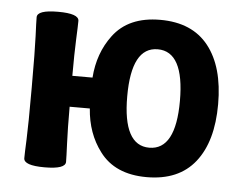

<svg xmlns="http://www.w3.org/2000/svg" viewBox="-39 -469 665 523"><g transform="rotate(5 293.0 -208.0)"><path d="M379.4 -73.7Q451.7 -73.7 451.7 -208Q451.7 -342.8 379.4 -342.8Q307.6 -342.8 307.6 -208Q307.6 -73.7 379.4 -73.7ZM379.4 6.8Q292.5 6.8 250.5 -49.8Q213.9 -98.1 209 -166H153.8Q153.8 -105 155.5 -66.9Q157.2 -28.8 157.2 -15.6Q157.2 4.4 100.1 4.4Q43 4.4 43 -15.6Q43 -28.8 44.7 -66.9Q46.4 -105 46.4 -208.5Q46.4 -311.5 44.7 -349.9Q43 -388.2 43 -400.9Q43 -420.9 100.1 -420.9Q157.2 -420.9 157.2 -400.9Q157.2 -388.2 155.5 -349.9Q153.8 -311.5 153.8 -250.5H209Q213.9 -317.9 250.5 -366.7Q292.5 -423.3 379.4 -423.3Q466.8 -423.3 511.5 -366.7Q556.2 -310.1 556.2 -208Q556.2 -106 511.5 -49.6Q466.8 6.8 379.4 6.8Z"/></g></svg>

Font: Bainsley
Style: Bold
Weight: 700
Designer: Paul James MIller
Foundry: High-Logic / Made with FontCreator
Version: Version 1.411;March 28, 2021;FontCreator 13.0.0.2683 64-bit